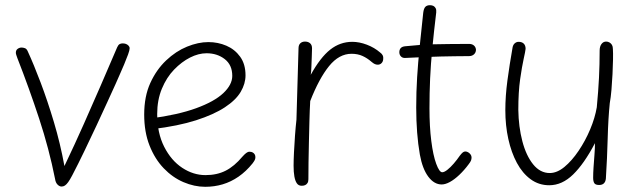

<svg xmlns="http://www.w3.org/2000/svg" viewBox="-20 -702 2464 739"><path d="M41 -499Q41 -509 48 -514Q55 -519 63 -519Q69 -519 76 -516.5Q83 -514 87 -504Q110 -454 136.5 -384Q163 -314 187.5 -232Q212 -150 228 -63Q269 -149 302.5 -224.5Q336 -300 367.5 -372.5Q399 -445 431 -520Q435 -529 440 -532Q445 -535 452 -535Q459 -535 464.5 -533Q470 -531 474.5 -526.5Q479 -522 479 -516Q479 -509 473 -492.5Q467 -476 458 -454.5Q449 -433 440 -413Q431 -393 425 -379Q413 -353 394 -311Q375 -269 352 -220Q329 -171 305 -121Q281 -71 258 -27Q249 -10 242.5 -1Q236 8 230 12Q224 16 217 16Q209 16 201.5 8.5Q194 1 192 -13Q169 -129 130.5 -246Q92 -363 47 -478Q45 -484 43 -489.5Q41 -495 41 -499Z M567 -205 559 -246Q665 -260 735 -285.5Q805 -311 839.5 -343.5Q874 -376 874 -410Q874 -452 845 -474.5Q816 -497 775 -497Q744 -497 711.5 -480.5Q679 -464 650 -434Q621 -404 603 -360.5Q585 -317 585 -263Q585 -190 612 -137Q639 -84 681.5 -56Q724 -28 771 -28Q815 -28 848.5 -45Q882 -62 913 -99Q921 -108 927.5 -113Q934 -118 940 -118Q948 -118 953 -115Q958 -112 960.5 -107.5Q963 -103 963 -97Q963 -91 960.5 -86Q958 -81 952 -73Q927 -42 898 -22Q869 -2 837 7.5Q805 17 770 17Q728 17 686 -1Q644 -19 610 -54.5Q576 -90 555.5 -142Q535 -194 535 -261Q535 -331 558.5 -382.5Q582 -434 619.5 -469.5Q657 -505 700 -522.5Q743 -540 782 -540Q819 -540 851.5 -526Q884 -512 904.5 -483.5Q925 -455 925 -412Q925 -380 906.5 -348.5Q888 -317 845.5 -289Q803 -261 734.5 -239Q666 -217 567 -205Z M1129 -516Q1129 -529 1136 -535.5Q1143 -542 1154 -542Q1166 -542 1173.5 -535.5Q1181 -529 1181 -516Q1181 -503 1180 -483Q1179 -463 1178.5 -444.5Q1178 -426 1176 -414Q1213 -481 1251 -511Q1289 -541 1336 -541Q1363 -541 1392 -530Q1421 -519 1443 -500Q1450 -495 1453 -489Q1456 -483 1455 -476Q1455 -466 1449 -459.5Q1443 -453 1434 -453Q1428 -453 1422.5 -455.5Q1417 -458 1410 -464Q1394 -478 1375.5 -486.5Q1357 -495 1333 -495Q1285 -495 1246.5 -447.5Q1208 -400 1174 -313Q1172 -278 1171 -237Q1170 -196 1169 -155Q1168 -114 1167.5 -77Q1167 -40 1167 -12Q1167 -3 1163.5 2.5Q1160 8 1154.5 10.5Q1149 13 1141 13Q1129 13 1122.5 3.5Q1116 -6 1113 -23Q1110 -40 1110 -64Q1110 -84 1111.5 -115.5Q1113 -147 1115.5 -181Q1118 -215 1121 -241Z M1609 -653Q1611 -669 1617 -675.5Q1623 -682 1635 -682Q1643 -682 1648.5 -679Q1654 -676 1657 -670Q1660 -664 1659 -654Q1650 -579 1644 -517Q1638 -455 1635.5 -399.5Q1633 -344 1633 -285Q1633 -215 1640 -159.5Q1647 -104 1659 -71.5Q1671 -39 1682 -39Q1690 -39 1702 -48.5Q1714 -58 1726.5 -72.5Q1739 -87 1750 -103Q1757 -112 1761.5 -115.5Q1766 -119 1771 -119Q1777 -119 1782.5 -115.5Q1788 -112 1791.5 -107Q1795 -102 1795 -96Q1795 -90 1793 -84.5Q1791 -79 1784 -70Q1767 -47 1748 -29Q1729 -11 1711.5 -1.5Q1694 8 1680 8Q1651 8 1628.5 -22Q1606 -52 1596 -107Q1589 -147 1585.5 -192.5Q1582 -238 1582 -288Q1582 -349 1585.5 -404.5Q1589 -460 1595 -520Q1601 -580 1609 -653ZM1541 -479Q1530 -478 1523.5 -484.5Q1517 -491 1517 -501Q1517 -511 1522.5 -517Q1528 -523 1540 -524Q1571 -527 1596.5 -529Q1622 -531 1648.5 -531.5Q1675 -532 1708 -532.5Q1741 -533 1785 -533Q1797 -533 1804 -527Q1811 -521 1812 -511Q1812 -500 1804.5 -493Q1797 -486 1785 -486Q1755 -486 1729 -485.5Q1703 -485 1676 -484.5Q1649 -484 1617 -482.5Q1585 -481 1541 -479Z M2094 11Q2054 11 2022.5 -12Q1991 -35 1969.5 -75Q1948 -115 1936.5 -167Q1925 -219 1925 -278Q1925 -332 1933 -392Q1941 -452 1953 -520Q1955 -530 1961.5 -535.5Q1968 -541 1976 -541Q1989 -541 1996 -534Q2003 -527 2003 -514Q2002 -504 1995.5 -475Q1989 -446 1982 -397Q1975 -348 1975 -279Q1976 -214 1990.5 -158.5Q2005 -103 2032 -69.5Q2059 -36 2096 -36Q2124 -36 2152.5 -59.5Q2181 -83 2207 -121.5Q2233 -160 2251.5 -204Q2270 -248 2277 -289Q2283 -352 2285.5 -403Q2288 -454 2288 -507Q2288 -523 2295 -532.5Q2302 -542 2313 -542Q2320 -542 2326 -538.5Q2332 -535 2335.5 -529Q2339 -523 2339 -513Q2340 -499 2339.5 -473Q2339 -447 2337.5 -416.5Q2336 -386 2333.5 -356.5Q2331 -327 2327 -305Q2321 -246 2319 -170Q2317 -94 2312 -15Q2311 -3 2304.5 3.5Q2298 10 2286 10Q2272 10 2267.5 3Q2263 -4 2263 -18Q2263 -35 2264.5 -58Q2266 -81 2268 -105.5Q2270 -130 2270 -151Q2249 -111 2228 -81Q2207 -51 2186 -30.5Q2165 -10 2142 0.5Q2119 11 2094 11Z"/></svg>

Font: Playpen Sans ExtraLight
Style: Regular
Weight: 250
Designer: Laura Meseguer, Veronika Burian, José Scaglione
Foundry: TypeTogether
Version: Version 1.001